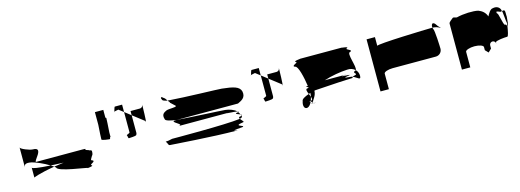

<svg xmlns="http://www.w3.org/2000/svg" viewBox="-8 -1377 5032 1859"><g transform="rotate(-15 2508.5 -447.0)"><path d="M132 -367C133 -393 143 -412 207 -399C244 -390 321 -358 378 -322L506 -316C473 -311 438 -307 408 -302C414 -298 418 -293 424 -289C424 -247 721 -212 722 -205C741 -207 782 -213 760 -222C739 -234 819 -249 778 -267C758 -267 779 -291 788 -309C796 -315 800 -328 800 -352C800 -361 792 -365 780 -365C778 -368 773 -371 760 -374C715 -386 775 -392 716 -392H252C219 -392 369 -517 252 -517C219 -517 132 -553 132 -568ZM195 -250C195 -250 245 -275 408 -302C400 -309 387 -315 378 -322C245 -330 200 -339 195 -349ZM722 -205C715 -204 711 -204 716 -204H722Z M917 -438C917 -428 987 -420 998 -420C1000 -420 1002 -427 1004 -438H1009V-484C1014 -542 1017 -620 1017 -626C1017 -628 1014 -630 1009 -632V-710H925V-583C920 -525 917 -444 917 -438Z M1104 -662C1105 -661 1107 -663 1108 -666C1105 -665 1103 -663 1104 -662ZM1108 -666C1116 -669 1135 -671 1150 -675L1198 -638V-712H1126C1119 -712 1113 -678 1108 -666ZM1166 -412C1172 -406 1170 -381 1178 -381C1187 -381 1245 -384 1252 -390C1258 -396 1261 -404 1261 -412V-589L1198 -638V-434C1198 -425 1160 -418 1166 -412ZM1261 -589 1376 -500C1384 -500 1370 -497 1377 -490C1383 -484 1386 -647 1386 -661C1385 -644 1371 -631 1355 -631H1261ZM1386 -662V-661Z M1517 -251C1529 -239 1527 -214 1545 -214C1545 -214 1990 -182 2194 -182C2274 -182 2080 -188 2267 -200C2313 -212 2164 -227 2285 -244C2305 -244 2276 -266 2264 -284C2106 -264 1595 -267 1580 -267C1519 -250 1505 -263 1517 -251ZM1560 -470C1560 -454 1600 -442 1670 -432H2285C2319 -449 2369 -467 2357 -532C2345 -586 2283 -600 2170 -612C2132 -616 1814 -622 1632 -636C1642 -626 1651 -617 1651 -610L1698 -566C1698 -549 1631 -559 1597 -546C1575 -534 1543 -523 1560 -470ZM1584 -658C1584 -649 1604 -642 1632 -636C1625 -652 1612 -668 1597 -675C1591 -687 1567 -689 1584 -658ZM1663 -370H2194C2084 -370 2229 -366 2258 -360C2241 -381 2187 -401 2149 -404C2080 -410 1856 -419 1670 -432H1663C1572 -432 1759 -370 1663 -370ZM2258 -360C2260 -357 2263 -354 2265 -351H2267C2273 -354 2268 -357 2258 -360ZM2264 -284C2280 -288 2289 -294 2289 -301C2289 -303 2289 -306 2288 -309C2287 -308 2286 -308 2285 -307C2256 -307 2256 -296 2264 -284ZM2265 -351C2209 -343 2264 -333 2282 -323C2278 -331 2272 -342 2265 -351ZM2282 -323C2285 -318 2287 -313 2288 -309C2296 -314 2291 -318 2282 -323Z M2474 -662C2475 -661 2477 -663 2478 -666C2475 -665 2473 -663 2474 -662ZM2478 -666C2486 -669 2505 -671 2520 -675L2568 -638V-712H2496C2489 -712 2483 -678 2478 -666ZM2536 -412C2542 -406 2540 -381 2548 -381C2557 -381 2615 -384 2622 -390C2628 -396 2631 -404 2631 -412V-589L2568 -638V-434C2568 -425 2530 -418 2536 -412ZM2631 -589 2746 -500C2754 -500 2740 -497 2747 -490C2753 -484 2756 -647 2756 -661C2755 -644 2741 -631 2725 -631H2631ZM2756 -662V-661Z M2896 -293C2878 -242 2898 -208 2929 -220C2944 -226 2958 -243 2969 -266C2958 -269 2951 -272 2973 -276C2977 -287 2981 -299 2984 -312C2980 -322 2976 -333 2971 -344C2928 -329 2896 -312 2896 -293ZM2911 -633C2942 -633 2970 -507 2982 -422C2947 -418 2971 -414 2983 -409C2983 -407 2984 -404 2984 -402C2982 -401 2978 -401 2974 -400C2949 -400 2959 -373 2971 -344C2977 -346 2982 -348 2988 -350C2988 -337 2986 -324 2984 -312C2991 -292 2993 -276 2974 -276H2973C2972 -272 2971 -269 2969 -266C2975 -264 2984 -262 2989 -260C2998 -280 3031 -315 3031 -356C3031 -358 3034 -360 3034 -362C3211 -375 3379 -383 3398 -383C3446 -383 3410 -387 3424 -395C3416 -398 3406 -400 3398 -400C3275 -409 3448 -416 3390 -422C3230 -429 3428 -432 3349 -432H3155C3228 -456 3320 -472 3390 -475C3421 -478 3450 -468 3470 -449C3491 -475 3422 -633 3462 -633C3504 -650 3412 -665 3442 -677C3473 -689 3368 -695 3398 -695H2974C2999 -695 2899 -689 2929 -677C2959 -665 2868 -650 2911 -633ZM2982 -254C2960 -251 2974 -249 2990 -247C2987 -249 2986 -252 2987 -255C2986 -255 2984 -254 2982 -254ZM2987 -255C2997 -257 2995 -258 2989 -260C2988 -258 2987 -257 2987 -255ZM2990 -247C2993 -245 2997 -244 3005 -244C3028 -244 3008 -245 2990 -247ZM3424 -395C3465 -379 3496 -335 3496 -386C3496 -410 3487 -433 3470 -449C3468 -447 3465 -445 3462 -445C3419 -428 3497 -413 3442 -401C3432 -399 3427 -397 3424 -395Z M3648 -188H3732V-344C3732 -360 3772 -375 3820 -375H4253C4288 -375 4316 -403 4316 -438C4316 -454 4310 -627 4297 -640C4295 -645 4294 -650 4293 -654H4275C4246 -654 3732 -640 3732 -622V-710H3648ZM4293 -654C4321 -653 4346 -647 4367 -632C4373 -638 4358 -638 4358 -646C4339 -660 4331 -694 4307 -694C4300 -694 4289 -678 4293 -654Z M4464 -188H4548V-344C4548 -360 4591 -375 4639 -375C4685 -375 4727 -361 4727 -344V-312L4757 -281L4789 -312V-344C4789 -361 4803 -375 4821 -375C4837 -375 4851 -360 4851 -344V-360C4860 -374 4942 -382 4971 -382C4981 -382 4991 -432 4999 -482C4987 -494 4996 -500 4979 -500C4962 -500 4946 -637 4933 -624C4925 -648 4931 -649 4969 -632C4974 -632 4980 -634 4985 -635C4979 -682 4938 -693 4907 -685C4880 -685 4857 -642 4845 -619C4831 -662 4799 -685 4765 -698C4717 -710 4617 -707 4548 -689C4531 -689 4516 -704 4504 -692C4492 -680 4464 -665 4464 -648ZM4985 -634C4990 -639 4996 -530 5003 -505C5002 -497 5000 -490 4999 -482C5001 -480 5005 -483 5007 -490C5008 -491 5008 -494 5009 -499V-498V-500C5010 -504 5010 -509 5011 -515C5015 -548 5017 -591 5017 -580C5017 -589 5017 -585 5015 -573C5016 -595 5015 -612 5015 -612C5015 -644 5001 -639 4985 -635ZM5009 -500V-499Z"/></g></svg>

Font: bitstorm
Style: maxext
Weight: 400
Version: Version 0.2